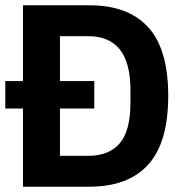

<svg xmlns="http://www.w3.org/2000/svg" viewBox="-20 -707 698 727"><path d="M67 0V-296H0V-400H67V-687H319Q465 -687 541 -604Q617 -521 617 -344Q617 -167 541 -83.5Q465 0 318 0ZM207 -117H314Q393 -117 433.5 -164.5Q474 -212 474 -319V-364Q474 -470 433.5 -520Q393 -570 314 -570H207V-400H337V-296H207Z"/></svg>

Font: Archivo SemiCondensed
Style: Bold
Weight: 680
Width: 4
Designer: Hector Gatti
Foundry: Omnibus-Type
Version: Version 2.001; ttfautohint (v1.8.3)